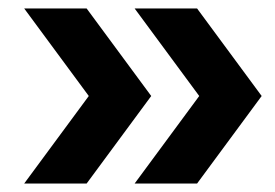

<svg xmlns="http://www.w3.org/2000/svg" viewBox="-20 -510 647 452"><path d="M297 -78 449 -284 297 -490H444L596 -284L444 -78ZM37 -78 189 -284 37 -490H184L336 -284L184 -78Z"/></svg>

Font: Cabin Resolve
Style: Bold-Resolve
Weight: 700
Designer: Pablo Impallari
Foundry: Pablo Impallari. http://www.impallari.com Igino Marini. http://www.ikern.com
Version: Version 3.001